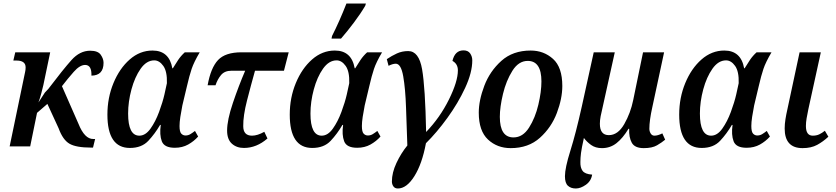

<svg xmlns="http://www.w3.org/2000/svg" viewBox="-20 -834 4761 1094"><path d="M522 -42H512Q462 -41 427 -129L333 -343Q366 -386 400.5 -425Q435 -464 465 -464Q503 -464 501 -403Q570 -404 570 -476Q570 -499 554 -522Q538 -545 494 -545Q435 -545 387.5 -492Q340 -439 255 -327L236 -307L199 -250Q208 -274 216 -305Q224 -336 227 -349L266 -536H67L56 -489H74Q126 -489 126 -450Q126 -436 123 -423.5Q120 -411 116 -390L35 0H152L191 -191L250 -242L314 -103Q338 -37 376 -15Q414 7 499 7H510Z M720 9Q787 9 825 -31.5Q863 -72 892 -122H896Q888 -66 902 -29Q916 8 976 8Q1019 8 1052 -10.5Q1085 -29 1109 -56L1091 -88Q1077 -77 1064.5 -69.5Q1052 -62 1037 -62Q1023 -62 1013 -72.5Q1003 -83 1003 -116Q1003 -137 1007.5 -167.5Q1012 -198 1019 -233L1045 -342Q1059 -403 1072 -441.5Q1085 -480 1118 -536H1033Q1011 -516 995.5 -493Q980 -470 965 -445H962Q944 -546 849 -546Q777 -546 719 -495Q661 -444 626.5 -360.5Q592 -277 592 -181Q592 9 720 9ZM774 -61Q710 -61 710 -187Q710 -254 729 -324.5Q748 -395 781.5 -442.5Q815 -490 859 -490Q888 -490 910.5 -458.5Q933 -427 931 -360L917 -296Q907 -252 886.5 -196.5Q866 -141 837.5 -101Q809 -61 774 -61Z M1370 9Q1442 9 1504 -45L1486 -83Q1447 -61 1416 -61Q1366 -61 1366 -115Q1365 -174 1387.5 -261.5Q1410 -349 1433 -431H1598L1625 -536H1356Q1264 -536 1222.5 -492Q1181 -448 1163 -348H1208Q1219 -382 1239.5 -406.5Q1260 -431 1299 -431H1377Q1340 -345 1307 -247.5Q1274 -150 1274 -90Q1274 -40 1301 -15.5Q1328 9 1370 9Z M1759 9Q1826 9 1864 -31.5Q1902 -72 1931 -122H1935Q1927 -66 1941 -29Q1955 8 2015 8Q2058 8 2091 -10.5Q2124 -29 2148 -56L2130 -88Q2116 -77 2103.5 -69.5Q2091 -62 2076 -62Q2062 -62 2052 -72.5Q2042 -83 2042 -116Q2042 -137 2046.5 -167.5Q2051 -198 2058 -233L2084 -342Q2098 -403 2111 -441.5Q2124 -480 2157 -536H2072Q2050 -516 2034.5 -493Q2019 -470 2004 -445H2001Q1983 -546 1888 -546Q1816 -546 1758 -495Q1700 -444 1665.5 -360.5Q1631 -277 1631 -181Q1631 9 1759 9ZM1813 -61Q1749 -61 1749 -187Q1749 -254 1768 -324.5Q1787 -395 1820.5 -442.5Q1854 -490 1898 -490Q1927 -490 1949.5 -458.5Q1972 -427 1970 -360L1956 -296Q1946 -252 1925.5 -196.5Q1905 -141 1876.5 -101Q1848 -61 1813 -61ZM1869 -614H1923Q1958 -654 1997 -706Q2036 -758 2061 -801L2065 -814H1954Q1915 -714 1872 -629Z M2247 240Q2297 240 2341 170Q2385 100 2407 -18Q2468 -78 2529 -162Q2590 -246 2630.5 -333.5Q2671 -421 2671 -490Q2671 -512 2659 -529.5Q2647 -547 2621 -547Q2572 -547 2558 -487Q2589 -470 2589 -433Q2589 -370 2538 -267Q2487 -164 2408 -82Q2403 -336 2385 -439.5Q2367 -543 2306 -543Q2271 -543 2241.5 -529.5Q2212 -516 2184 -497L2194 -459Q2218 -471 2235 -471Q2265 -471 2277.5 -399.5Q2290 -328 2293.5 -221Q2297 -114 2301 -5Q2265 39 2239 94.5Q2213 150 2213 200Q2213 216 2221.5 228Q2230 240 2247 240Z M2890 10Q2991 10 3056.5 -49Q3122 -108 3153 -190.5Q3184 -273 3184 -344Q3184 -451 3131 -498.5Q3078 -546 3004 -546Q2902 -546 2836.5 -487Q2771 -428 2739.5 -345Q2708 -262 2708 -192Q2708 -88 2760.5 -39Q2813 10 2890 10ZM2906 -51Q2828 -51 2828 -168Q2828 -224 2846 -299Q2864 -374 2899.5 -430.5Q2935 -487 2987 -487Q3065 -487 3065 -370Q3065 -312 3047.5 -237.5Q3030 -163 2994.5 -107Q2959 -51 2906 -51Z M3261 240Q3288 240 3318 219Q3348 198 3354 161Q3313 158 3299.5 139.5Q3286 121 3287 89Q3287 66 3290.5 38Q3294 10 3307 -48Q3323 -26 3348 -8Q3373 10 3410 10Q3457 10 3493 -18.5Q3529 -47 3561 -100H3565Q3563 -51 3580 -20.5Q3597 10 3648 10Q3696 10 3723.5 -6Q3751 -22 3770 -38L3754 -74Q3728 -61 3709 -61Q3695 -61 3687.5 -73.5Q3680 -86 3680 -100Q3680 -148 3697 -224L3764 -536H3644L3588 -264Q3573 -190 3537 -127Q3501 -64 3449 -64Q3398 -64 3398 -129Q3398 -149 3402.5 -172Q3407 -195 3414 -224L3483 -536H3363L3295 -227Q3261 -74 3230 24.5Q3199 123 3199 170Q3199 209 3216 224.5Q3233 240 3261 240Z M3978 9Q4045 9 4083 -31.5Q4121 -72 4150 -122H4154Q4146 -66 4160 -29Q4174 8 4234 8Q4277 8 4310 -10.5Q4343 -29 4367 -56L4349 -88Q4335 -77 4322.5 -69.5Q4310 -62 4295 -62Q4281 -62 4271 -72.5Q4261 -83 4261 -116Q4261 -137 4265.5 -167.5Q4270 -198 4277 -233L4303 -342Q4317 -403 4330 -441.5Q4343 -480 4376 -536H4291Q4269 -516 4253.5 -493Q4238 -470 4223 -445H4220Q4202 -546 4107 -546Q4035 -546 3977 -495Q3919 -444 3884.5 -360.5Q3850 -277 3850 -181Q3850 9 3978 9ZM4032 -61Q3968 -61 3968 -187Q3968 -254 3987 -324.5Q4006 -395 4039.5 -442.5Q4073 -490 4117 -490Q4146 -490 4168.5 -458.5Q4191 -427 4189 -360L4175 -296Q4165 -252 4144.5 -196.5Q4124 -141 4095.5 -101Q4067 -61 4032 -61Z M4553 10Q4602 10 4636 -8.5Q4670 -27 4700 -55L4680 -89Q4664 -76 4648 -68.5Q4632 -61 4611 -61Q4572 -61 4572 -116Q4572 -136 4576 -160Q4580 -184 4586 -212L4657 -536H4536L4466 -209Q4460 -183 4455.5 -155Q4451 -127 4451 -102Q4451 10 4553 10Z"/></svg>

Font: Noto Serif SemiCondensed Semi
Style: Italic
Weight: 600
Width: 4
Italic angle: -12°
Designer: Monotype Design Team
Foundry: Monotype Imaging Inc.
Version: Version 1.901